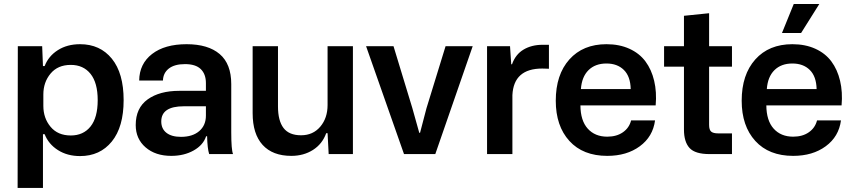

<svg xmlns="http://www.w3.org/2000/svg" viewBox="-20 -760 4205 947"><path d="M66.9 167 67.9 -532.2H188L191.9 -434.1H200.2Q219.2 -483.4 265.4 -512.7Q311.5 -542 375 -542Q473.6 -542 531.7 -470.5Q589.8 -398.9 589.8 -266.1Q589.8 -133.8 531.5 -62Q473.1 9.8 375 9.8Q312 9.8 265.6 -19.8Q219.2 -49.3 200.2 -98.1H191.9V167ZM193.8 -237.8Q193.8 -177.2 229.5 -134.5Q265.1 -91.8 329.1 -91.8Q391.1 -91.8 426.5 -136Q461.9 -180.2 461.9 -266.1Q461.9 -351.6 426.5 -395.8Q391.1 -439.9 329.1 -439.9Q265.1 -439.9 229.5 -397.2Q193.8 -354.5 193.8 -293.9Z M824.7 8.8Q746.6 8.8 698 -33.2Q649.4 -75.2 649.4 -143.1Q649.4 -227.5 708.3 -269.8Q767.1 -312 864.7 -312H995.6V-350.1Q995.6 -394.5 970.2 -419.2Q944.8 -443.8 892.6 -443.8Q840.8 -443.8 812.7 -421.9Q784.7 -399.9 783.7 -362.8H666.5Q667.5 -445.3 730 -493.7Q792.5 -542 900.4 -542Q1006.3 -542 1063.5 -493.4Q1120.6 -444.8 1120.6 -345.2V-107.9Q1120.6 -21.5 1129.4 0H1011.7Q1002.9 -27.3 1001.5 -87.9H996.6Q982.4 -44.4 935.1 -17.8Q887.7 8.8 824.7 8.8ZM775.4 -161.1Q775.4 -125 800.8 -105Q826.2 -85 872.6 -85Q929.7 -85 962.6 -113.3Q995.6 -141.6 995.6 -189.9V-235.8H886.7Q775.4 -235.8 775.4 -161.1Z M1417 8.8Q1324.7 8.8 1275.4 -45.2Q1226.1 -99.1 1226.1 -202.1V-532.2H1351.1V-234.9Q1351.1 -164.6 1378.4 -128.7Q1405.8 -92.8 1464.8 -92.8Q1523.9 -92.8 1559.8 -135.3Q1595.7 -177.7 1595.7 -242.2V-532.2H1720.7V0H1601.1L1595.7 -103H1588.9Q1569.8 -49.8 1523.7 -20.5Q1477.5 8.8 1417 8.8Z M1972.7 0 1785.6 -532.2H1920.9L2013.7 -227.1L2047.9 -105H2051.8L2083.5 -226.1L2177.7 -532.2H2311.5L2127 0Z M2382.3 0V-532.2H2495.6L2501.5 -442.9H2505.4Q2522.5 -491.7 2562.3 -515.4Q2602.1 -539.1 2656.2 -539.1H2687.5V-420.9Q2684.1 -420.9 2672.9 -421.4Q2661.6 -421.9 2654.3 -421.9Q2513.7 -421.9 2507.3 -291V0Z M2975.1 8.8Q2855.5 8.8 2788.3 -64.9Q2721.2 -138.7 2721.2 -263.2Q2721.2 -391.6 2788.3 -466.8Q2855.5 -542 2971.2 -542Q3035.2 -542 3084.5 -519.5Q3133.8 -497.1 3163.6 -457Q3193.4 -417 3206.5 -361.6Q3219.7 -306.2 3213.9 -240.2H2842.8Q2843.3 -165 2878.9 -125.5Q2914.6 -85.9 2975.1 -85.9Q3021.5 -85.9 3052.5 -107.7Q3083.5 -129.4 3092.8 -166H3210.9Q3200.2 -85.9 3135.7 -38.6Q3071.3 8.8 2975.1 8.8ZM2845.2 -320.8H3090.8Q3089.4 -383.3 3057.1 -415Q3024.9 -446.8 2971.2 -446.8Q2916 -446.8 2882.8 -414.1Q2849.6 -381.3 2845.2 -320.8Z M3479.5 0Q3408.7 0 3381.1 -30Q3353.5 -60.1 3353.5 -121.1V-431.2H3255.4V-532.2H3353.5V-682.1L3477.5 -694.8V-532.2H3590.3V-431.2H3477.5V-144Q3477.5 -119.6 3487.8 -110.8Q3498 -102.1 3522.5 -102.1H3590.3V0Z M3892.1 8.8Q3772.5 8.8 3705.3 -64.9Q3638.2 -138.7 3638.2 -263.2Q3638.2 -391.6 3705.3 -466.8Q3772.5 -542 3888.2 -542Q3952.1 -542 4001.5 -519.5Q4050.8 -497.1 4080.6 -457Q4110.4 -417 4123.5 -361.6Q4136.7 -306.2 4130.9 -240.2H3759.8Q3760.3 -165 3795.9 -125.5Q3831.5 -85.9 3892.1 -85.9Q3938.5 -85.9 3969.5 -107.7Q4000.5 -129.4 4009.8 -166H4127.9Q4117.2 -85.9 4052.7 -38.6Q3988.3 8.8 3892.1 8.8ZM3762.2 -320.8H4007.8Q4006.3 -383.3 3974.1 -415Q3941.9 -446.8 3888.2 -446.8Q3833 -446.8 3799.8 -414.1Q3766.6 -381.3 3762.2 -320.8ZM3836.9 -597.2 3895 -740.2H4021L3931.2 -597.2Z"/></svg>

Font: Lumene Sans
Style: Bold
Weight: 600
Designer: Deni Anggara
Version: Version 1.003;Glyphs 3.1.2 (3151)